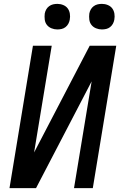

<svg xmlns="http://www.w3.org/2000/svg" viewBox="-20 -971 640 991"><path d="M29 0 150 -735H247L156 -184L443 -735H580L459 0H362L453 -551L166 0ZM506 -819Q490 -819 475.5 -825Q461 -831 452 -842.5Q443 -854 441 -869.5Q439 -885 441 -901Q443 -912 448.5 -922Q454 -932 463.5 -939Q473 -946 484 -948.5Q495 -951 506 -951Q522 -951 536.5 -945Q551 -939 559.5 -927.5Q568 -916 570.5 -900.5Q573 -885 570 -869Q568 -858 562.5 -848Q557 -838 548 -831Q539 -824 528 -821.5Q517 -819 506 -819ZM276 -819Q260 -819 245.5 -825Q231 -831 222 -842.5Q213 -854 211 -869.5Q209 -885 211 -901Q213 -912 218.5 -922Q224 -932 233.5 -939Q243 -946 254 -948.5Q265 -951 276 -951Q292 -951 306.5 -945Q321 -939 329.5 -927.5Q338 -916 340.5 -900.5Q343 -885 340 -869Q338 -858 332.5 -848Q327 -838 318 -831Q309 -824 298 -821.5Q287 -819 276 -819Z"/></svg>

Font: Iosevka Aile Medium
Style: Italic
Weight: 500
Italic angle: -9°
Designer: Belleve Invis
Foundry: Belleve Invis
Version: Version 31.1.0; ttfautohint (v1.8.4)